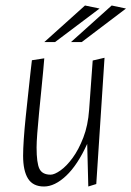

<svg xmlns="http://www.w3.org/2000/svg" viewBox="-20 -669 478 698"><path d="M301 9 297 -146Q262 -69 220.5 -30Q179 9 140 9Q100 9 82 -19.5Q64 -48 64 -103Q64 -127 66.5 -164Q69 -201 73.5 -244Q78 -287 82.5 -328.5Q87 -370 90.5 -402.5Q94 -435 96 -450L141 -457Q140 -443 137 -411Q134 -379 130 -339Q126 -299 122 -258.5Q118 -218 115.5 -184.5Q113 -151 113 -133Q113 -76 123.5 -55Q134 -34 164 -34Q178 -34 200 -49.5Q222 -65 244 -95Q266 -125 283 -169Q300 -213 304 -270L317 -449L360 -459L330 0ZM238 -516 386 -649 438 -638 277 -516ZM141 -516 289 -649 342 -638 180 -516Z"/></svg>

Font: Ancizar Sans Thin
Style: Italic
Weight: 100
Italic angle: -4°
Designer: Cesar Puertas, Viviana Monsalve, Julian Moncada, Julian Prieto, Jose Castro, Mariel Hernandez, Felipe Aragon, Sara Alarc
Version: Version 8.100